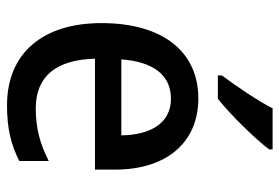

<svg xmlns="http://www.w3.org/2000/svg" viewBox="-148 -658 816 561"><g transform="rotate(90 260.5 -378.0)"><path d="M417 -756V-766H297C274 -721 233 -661 201 -618V-606H269C315 -642 389 -718 417 -756ZM268 -549C133 -549 48 -447 48 -266C48 -92 138 10 288 10C355 10 402 -1 451 -26V-112C400 -86 355 -74 297 -74C204 -74 155 -133 152 -247H476V-307C476 -452 400 -549 268 -549ZM269 -469C341 -469 375 -408 376 -324H154C161 -419 201 -469 269 -469Z"/></g></svg>

Font: Noto Sans Thai Looped SemiCondensed Medium
Style: Regular
Weight: 500
Width: 4
Designer: Sasikarn Vongin, Ben Mitchell
Foundry: The Fontpad Ltd
Version: Version 1.001